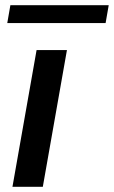

<svg xmlns="http://www.w3.org/2000/svg" viewBox="-20 -720 439 740"><path d="M28 0 121 -527H238L145 0ZM8 -631 20 -700H399L387 -631Z"/></svg>

Font: Archivo Expanded Medium
Style: Italic
Weight: 500
Width: 7
Italic angle: -10°
Designer: Hector Gatti
Foundry: Omnibus-Type
Version: Version 2.001